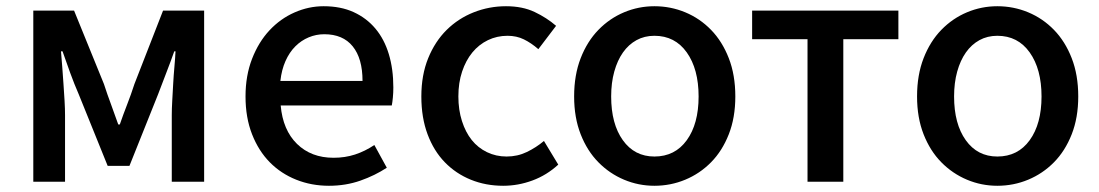

<svg xmlns="http://www.w3.org/2000/svg" viewBox="-20 -584 3533 617"><path d="M218 -550 314 -314Q325 -280 337 -248Q349 -216 360 -184H365Q376 -216 388.5 -248Q401 -280 412 -314L504 -550H636V0H532V-214Q532 -234 533.5 -260Q535 -286 536.5 -314Q538 -342 540.5 -369.5Q543 -397 544 -419H540Q528 -385 514 -349Q500 -313 488 -281L396 -51H326L233 -281Q219 -313 205.5 -350Q192 -387 181 -419H176Q178 -397 180 -369.5Q182 -342 184 -314Q186 -286 187.5 -260Q189 -234 189 -214V0H87V-550Z M1037 13Q981 13 932 -6.5Q883 -26 847 -62.5Q811 -99 790 -152.5Q769 -206 769 -274Q769 -341 790 -395Q811 -449 846 -486.5Q881 -524 926.5 -544Q972 -564 1020 -564Q1075 -564 1116.5 -545Q1158 -526 1186.5 -492Q1215 -458 1229.5 -410Q1244 -362 1244 -303Q1244 -286 1242.5 -270.5Q1241 -255 1239 -245H882Q889 -166 934.5 -121.5Q980 -77 1052 -77Q1089 -77 1121 -87.5Q1153 -98 1183 -118L1223 -45Q1185 -20 1138 -3.5Q1091 13 1037 13ZM1145 -324Q1145 -396 1113.5 -435Q1082 -474 1022 -474Q996 -474 972 -464Q948 -454 929 -435Q910 -416 897.5 -388Q885 -360 881 -324Z M1597 13Q1541 13 1493 -6.5Q1445 -26 1409.5 -62.5Q1374 -99 1354 -152.5Q1334 -206 1334 -274Q1334 -343 1356 -397Q1378 -451 1415.5 -488Q1453 -525 1502.5 -544.5Q1552 -564 1606 -564Q1659 -564 1698 -545.5Q1737 -527 1767 -501L1710 -426Q1687 -446 1663.5 -457.5Q1640 -469 1611 -469Q1577 -469 1548 -455Q1519 -441 1498 -415.5Q1477 -390 1465 -354Q1453 -318 1453 -274Q1453 -231 1464.5 -195Q1476 -159 1496 -134Q1516 -109 1545 -95Q1574 -81 1608 -81Q1643 -81 1673 -95.5Q1703 -110 1728 -131L1774 -55Q1737 -21 1691 -4Q1645 13 1597 13Z M2083 13Q2032 13 1985.5 -6.5Q1939 -26 1903 -62.5Q1867 -99 1846 -152.5Q1825 -206 1825 -274Q1825 -343 1846 -397Q1867 -451 1903 -488Q1939 -525 1985.5 -544.5Q2032 -564 2083 -564Q2135 -564 2182 -544.5Q2229 -525 2265 -488Q2301 -451 2322 -397Q2343 -343 2343 -274Q2343 -206 2322 -152.5Q2301 -99 2265 -62.5Q2229 -26 2182 -6.5Q2135 13 2083 13ZM2083 -81Q2149 -81 2187 -133.5Q2225 -186 2225 -274Q2225 -362 2187 -415.5Q2149 -469 2083 -469Q2051 -469 2025.5 -455Q2000 -441 1982 -415.5Q1964 -390 1954 -354Q1944 -318 1944 -274Q1944 -186 1981.5 -133.5Q2019 -81 2083 -81Z M2397 -550H2867V-458H2690V0H2575V-458H2397Z M3185 13Q3134 13 3087.5 -6.5Q3041 -26 3005 -62.5Q2969 -99 2948 -152.5Q2927 -206 2927 -274Q2927 -343 2948 -397Q2969 -451 3005 -488Q3041 -525 3087.5 -544.5Q3134 -564 3185 -564Q3237 -564 3284 -544.5Q3331 -525 3367 -488Q3403 -451 3424 -397Q3445 -343 3445 -274Q3445 -206 3424 -152.5Q3403 -99 3367 -62.5Q3331 -26 3284 -6.5Q3237 13 3185 13ZM3185 -81Q3251 -81 3289 -133.5Q3327 -186 3327 -274Q3327 -362 3289 -415.5Q3251 -469 3185 -469Q3153 -469 3127.5 -455Q3102 -441 3084 -415.5Q3066 -390 3056 -354Q3046 -318 3046 -274Q3046 -186 3083.5 -133.5Q3121 -81 3185 -81Z"/></svg>

Font: Kinto Sans Med
Style: Regular
Weight: 500
Designer: Authors: Ryoko NISHIZUKA  (kana & ideographs); Paul D. Hunt (Latin, Greek & Cyrillic); Wenlong ZHANG  (bopomofo); Sandol
Foundry: Adobe Systems Incorporated, ookami Inc.
Version: Version 0.001